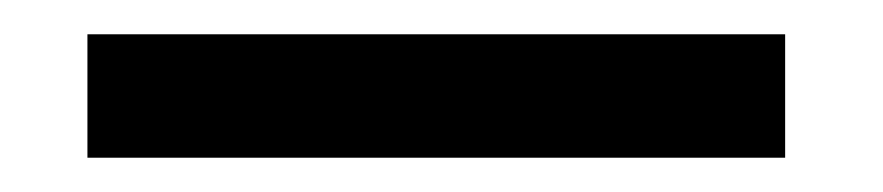

<svg xmlns="http://www.w3.org/2000/svg" viewBox="-20 -346 515 112"><path d="M31 -254H438V-326H31Z"/></svg>

Font: Charger Sport
Style: Nrw
Weight: 400
Designer: Jasper
Foundry: Cannot Into Space Fonts
Version: Version 1.1